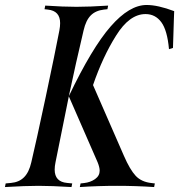

<svg xmlns="http://www.w3.org/2000/svg" viewBox="-20 -755 723 775"><path d="M571.8 -734.9Q617.2 -734.9 683.1 -710Q682.6 -698.7 681.9 -678.7Q681.2 -658.7 680.2 -624Q679.2 -589.4 678.2 -561.5L662.1 -556.6Q655.3 -632.8 631.1 -665.5Q606.9 -698.2 567.4 -698.2Q502.4 -698.2 448.2 -610.8Q395 -526.4 355.5 -411.6L480 -126.5Q504.4 -70.3 527.6 -45.4Q550.8 -20.5 591.8 -16.1L605 -14.6L602.1 0Q528.3 -4.9 452.6 -4.9Q377.4 -4.9 302.2 0L305.2 -14.6L319.3 -16.1Q345.2 -19 363.8 -32.2Q382.3 -45.4 382.3 -65.9Q382.3 -79.6 374 -100.1L257.8 -366.2Q250.5 -332.5 204.1 -100.1Q200.7 -84.5 200.7 -70.3Q200.7 -21 251 -16.6L271.5 -14.6L268.6 0Q187.5 -4.9 135.3 -4.9Q82.5 -4.9 0 0L2.9 -14.6L24.4 -16.6Q57.1 -19.5 77.1 -39.6Q97.2 -59.6 106.4 -100.1Q125.5 -180.2 164.6 -364Q203.6 -547.9 219.7 -632.3Q222.7 -648.4 222.7 -661.6Q222.7 -711.4 172.9 -716.3L159.7 -717.8L162.6 -732.4Q236.3 -727.5 288.6 -727.5Q341.3 -727.5 416.5 -732.4L413.6 -717.8L399.4 -716.3Q365.7 -712.4 346.2 -692.6Q326.7 -672.9 317.4 -632.3Q286.1 -500.5 257.8 -366.7Q351.1 -562 426.8 -648.4Q502.4 -734.9 571.8 -734.9Z"/></svg>

Font: Flanker
Style: Italic
Weight: 400
Italic angle: -12°
Designer: Flanker
Version: Version 2.027